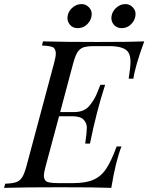

<svg xmlns="http://www.w3.org/2000/svg" viewBox="-55 -908 717 928"><path d="M-35.2 0 -29.8 -20Q6.3 -21.5 23.9 -27.8Q41.5 -34.2 52.2 -51.3Q63 -68.4 73.2 -106L206.1 -602.1Q214.8 -633.8 214.8 -649.4Q214.8 -665 206.1 -675.8Q197.3 -686 147.9 -688L152.8 -708Q251 -705.1 417 -705.1Q583 -705.1 642.1 -708Q597.2 -585 589.8 -527.8H566.9Q575.7 -581.5 575.7 -609.4Q575.7 -636.7 566.4 -653.3Q548.3 -684.6 475.1 -685.1H401.9Q366.2 -685.1 348.6 -679.2Q331.1 -672.9 319.8 -656.2Q309.1 -639.6 298.8 -602.1L235.8 -366.2H301.8Q351.6 -366.2 376.5 -396Q401.4 -425.8 413.6 -457Q425.8 -488.3 430.2 -498H453.1Q410.6 -367.2 379.9 -213.9H356.9Q364.7 -268.6 364.7 -290.5Q364.7 -312.5 349.6 -329.1Q334.5 -345.7 295.9 -346.2H230.5L166 -106Q157.2 -74.2 157.2 -58.6Q157.2 -43 166.5 -33.2Q175.8 -23.4 225.1 -22.9H297.9Q360.4 -22.9 397.5 -39.6Q434.6 -56.2 458.5 -92.8Q482.9 -129.4 508.8 -200.2H532.2Q504.4 -130.4 482.9 0Q415 -2.9 238.3 -2.9Q61.5 -2.9 -35.2 0ZM600.1 -840.3Q600.1 -822.3 590.8 -806.6Q569.8 -772.5 533.2 -772Q510.7 -772 497.1 -786.6Q483.4 -801.3 483.4 -819.8Q483.4 -838.4 492.7 -853.5Q502 -868.7 517.6 -878.4Q532.2 -888.2 551.8 -888.2Q571.3 -888.2 585.9 -873.5Q600.6 -858.9 600.1 -840.3ZM388.2 -840.3Q388.2 -822.3 378.9 -806.6Q357.9 -772.5 321.3 -772Q298.8 -771.5 285.2 -786.1Q271.5 -800.8 271 -819.3Q271 -837.9 280.3 -853.5Q289.6 -868.7 305.2 -878.4Q320.3 -888.2 339.8 -888.2Q359.4 -888.2 374 -873.5Q388.7 -858.9 388.2 -840.3Z"/></svg>

Font: PlayfairDisplay-Italic
Style: Italic
Weight: 400
Italic angle: -14°
Designer: Claus Eggers Sørensen
Foundry: Claus Eggers Sørensen
Version: Version 1.002;PS 001.002;hotconv 1.0.70;makeotf.lib2.5.58329